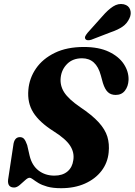

<svg xmlns="http://www.w3.org/2000/svg" viewBox="-20 -954 691 985"><path d="M293.5 11.5Q251 11.5 222.8 3.5Q194.5 -4.5 177 -15.2Q159.5 -26 149 -34Q138.5 -42 131.5 -42Q122.5 -42 109 -29.5Q95.5 -17 80.8 -4.5Q66 8 52.5 8Q17.5 8 21.5 -32L48 -207Q52.5 -250.5 82 -250.5Q96 -250.5 104 -240.8Q112 -231 119.5 -209.5L132 -155Q144 -105 178 -79Q212 -53 259 -53Q300.5 -53 325.8 -74Q351 -95 356 -132Q362.5 -171 340 -206.2Q317.5 -241.5 254.5 -281Q182 -327 150.8 -376.8Q119.5 -426.5 125.5 -493.5Q130.5 -553 164.8 -602.8Q199 -652.5 261 -682.8Q323 -713 410.5 -713Q487 -713 538.5 -688.5Q590 -664 615.5 -625Q641 -586 639.5 -543.5Q638 -511 621 -489Q604 -467 573.5 -467Q549 -467 533.8 -481Q518.5 -495 508 -528L497 -568Q473.5 -655 401 -655Q354 -655 325.2 -626.8Q296.5 -598.5 291.5 -557.5Q286.5 -516 309.2 -480.5Q332 -445 390.5 -405Q452.5 -363.5 486 -326.8Q519.5 -290 530.8 -252.8Q542 -215.5 537.5 -172.5Q532.5 -119 500.8 -77.5Q469 -36 415.8 -12.2Q362.5 11.5 293.5 11.5ZM506 -871.5Q533.5 -903.5 560.2 -920.8Q587 -938 615 -932Q640.5 -926 647.8 -904.2Q655 -882.5 644 -860Q632 -833.5 609 -817.5Q586 -801.5 550.5 -789.5L448 -750Q438.5 -747 429.8 -747.8Q421 -748.5 417.5 -755Q414 -761.5 418.2 -769.5Q422.5 -777.5 429.5 -786Z"/></svg>

Font: Fraunces 72pt S050
Style: Bold Italic
Weight: 700
Italic angle: -16°
Version: Version 1.000; ttfautohint (v1.8.3)